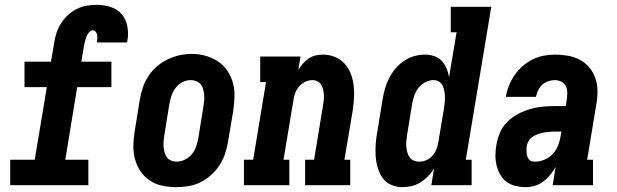

<svg xmlns="http://www.w3.org/2000/svg" viewBox="-20 -763 2540 791"><path d="M22 0V-105H123L173 -404H81V-509H190L203 -585Q206 -606 212.5 -626.5Q219 -647 231 -666Q243 -685 259.5 -700.5Q276 -716 296 -726Q316 -736 337 -739.5Q358 -743 379 -743Q409 -743 436.5 -734Q464 -725 481.5 -704.5Q499 -684 504.5 -655Q510 -626 505 -597Q505 -594 504.5 -592Q504 -590 503 -588H379Q379 -589 379.5 -589.5Q380 -590 380 -591Q381 -598 381 -605.5Q381 -613 380 -620Q379 -627 374 -632.5Q369 -638 362 -638Q355 -638 349.5 -632.5Q344 -627 340.5 -621Q337 -615 335 -608.5Q333 -602 331 -595Q329 -588 327.5 -581.5Q326 -575 325 -568L315 -509H439V-404H298L249 -105H344V0Z M705 8Q676 8 648 2Q620 -4 597 -19.5Q574 -35 558.5 -58Q543 -81 536 -108Q529 -135 529.5 -164.5Q530 -194 535 -223L556 -353Q560 -378 568.5 -402.5Q577 -427 591.5 -449.5Q606 -472 626.5 -489.5Q647 -507 671 -518.5Q695 -530 720 -535.5Q745 -541 771 -541Q800 -541 827.5 -533Q855 -525 878 -510Q901 -495 916.5 -472Q932 -449 939.5 -422Q947 -395 946 -365.5Q945 -336 941 -307L919 -177Q915 -152 906.5 -127.5Q898 -103 883.5 -81Q869 -59 848.5 -41Q828 -23 804.5 -11.5Q781 0 755.5 4Q730 8 705 8ZM708 -97Q725 -97 742 -105.5Q759 -114 770.5 -128Q782 -142 788 -159Q794 -176 797 -194L818 -324Q820 -336 821 -348Q822 -360 821 -372Q820 -384 817 -395.5Q814 -407 807 -415.5Q800 -424 789 -428.5Q778 -433 766 -433Q748 -433 731.5 -424.5Q715 -416 704 -401.5Q693 -387 687 -370Q681 -353 678 -336L657 -206Q655 -194 654 -182Q653 -170 654 -158.5Q655 -147 658 -135.5Q661 -124 667.5 -115Q674 -106 685 -101.5Q696 -97 708 -97Z M985 0V-105H1023L1076 -425H1052V-530H1218L1209 -475Q1217 -488 1227.5 -500.5Q1238 -513 1251.5 -522Q1265 -531 1280 -534.5Q1295 -538 1310 -538Q1336 -538 1359.5 -528.5Q1383 -519 1399.5 -501Q1416 -483 1425 -459.5Q1434 -436 1437 -411Q1440 -386 1438.5 -359.5Q1437 -333 1433 -307L1399 -105H1423V0H1237V-105H1274L1310 -324Q1310 -324 1310 -324Q1310 -324 1310 -324Q1312 -335 1313.5 -347Q1315 -359 1314.5 -370.5Q1314 -382 1311.5 -393Q1309 -404 1303.5 -413.5Q1298 -423 1288 -428Q1278 -433 1267 -433Q1252 -433 1237.5 -426Q1223 -419 1212.5 -407Q1202 -395 1196.5 -380.5Q1191 -366 1189 -351L1148 -105H1172V0Z M1638 8Q1613 8 1590.5 -2Q1568 -12 1555 -31.5Q1542 -51 1535.5 -74.5Q1529 -98 1527.5 -122.5Q1526 -147 1528 -172.5Q1530 -198 1535 -223L1556 -353Q1560 -376 1566 -397.5Q1572 -419 1582.5 -440Q1593 -461 1608.5 -479.5Q1624 -498 1643.5 -511.5Q1663 -525 1685.5 -531.5Q1708 -538 1730 -538Q1750 -538 1768.5 -532Q1787 -526 1799.5 -512.5Q1812 -499 1819.5 -481.5Q1827 -464 1830 -445L1861 -630H1837V-735H2004L1899 -105H1923V0H1757L1768 -68Q1757 -51 1743 -36.5Q1729 -22 1712 -11.5Q1695 -1 1676 3.5Q1657 8 1638 8ZM1707 -97Q1723 -97 1737.5 -103.5Q1752 -110 1762.5 -122.5Q1773 -135 1778.5 -149.5Q1784 -164 1786 -179L1808 -309Q1810 -322 1811.5 -335Q1813 -348 1813 -360.5Q1813 -373 1811 -385.5Q1809 -398 1804 -409Q1799 -420 1789 -426.5Q1779 -433 1766 -433Q1749 -433 1732.5 -424.5Q1716 -416 1704.5 -401.5Q1693 -387 1687 -370Q1681 -353 1678 -336L1657 -206Q1655 -194 1654 -182Q1653 -170 1654 -158.5Q1655 -147 1658 -135.5Q1661 -124 1667.5 -115Q1674 -106 1684.5 -101.5Q1695 -97 1707 -97Z M2146 8Q2125 8 2104 3Q2083 -2 2067 -14Q2051 -26 2041 -43.5Q2031 -61 2026 -81Q2021 -101 2021 -122.5Q2021 -144 2025 -166Q2029 -191 2039.5 -216Q2050 -241 2069.5 -260.5Q2089 -280 2113.5 -293Q2138 -306 2163.5 -313.5Q2189 -321 2215 -323.5Q2241 -326 2266 -326H2311L2315 -353Q2317 -367 2317 -381.5Q2317 -396 2311 -408Q2305 -420 2292.5 -426.5Q2280 -433 2266 -433Q2253 -433 2239 -428.5Q2225 -424 2214 -414Q2203 -404 2197 -391Q2191 -378 2188 -364H2064Q2068 -388 2077 -410.5Q2086 -433 2100 -453.5Q2114 -474 2133 -490.5Q2152 -507 2174 -518Q2196 -529 2219.5 -533.5Q2243 -538 2266 -538Q2293 -538 2319.5 -533.5Q2346 -529 2368.5 -517Q2391 -505 2407.5 -485.5Q2424 -466 2432.5 -441.5Q2441 -417 2441.5 -390Q2442 -363 2437 -335L2399 -105H2423V0H2257L2269 -75Q2259 -58 2246.5 -42.5Q2234 -27 2218 -15Q2202 -3 2183 2.5Q2164 8 2146 8Q2146 8 2146 8Q2146 8 2146 8ZM2185 -97Q2204 -97 2224 -105.5Q2244 -114 2258 -129.5Q2272 -145 2279.5 -164.5Q2287 -184 2290 -204L2293 -221H2266Q2255 -221 2243.5 -220Q2232 -219 2220.5 -217Q2209 -215 2197.5 -211Q2186 -207 2175.5 -200.5Q2165 -194 2158.5 -183.5Q2152 -173 2150 -161Q2149 -154 2149 -146.5Q2149 -139 2149.5 -132Q2150 -125 2152.5 -118.5Q2155 -112 2159 -106.5Q2163 -101 2170 -99Q2177 -97 2185 -97Z"/></svg>

Font: Iosevka Curly Slab XBdObl
Style: Regular
Weight: 800
Italic angle: -9°
Monospace: yes
Designer: Belleve Invis
Foundry: Belleve Invis
Version: Version 11.1.0; ttfautohint (v1.8.3)